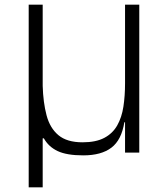

<svg xmlns="http://www.w3.org/2000/svg" viewBox="-20 -654 709 823"><path d="M577 0H516V-130H513Q501 -54 457.5 -21Q414 12 337 12Q266 12 227 -6.5Q188 -25 168 -61H163V149H103V-634H163V-286Q165 -215 179.5 -160Q194 -105 230.5 -74.5Q267 -44 334 -44Q391 -44 427 -63Q463 -82 482.5 -116.5Q502 -151 509 -197Q516 -243 516 -297V-634H577Z"/></svg>

Font: Matangi
Style: Regular
Weight: 400
Designer: Prashant Pant
Foundry: The Graphic Ant
Version: Version 3.002